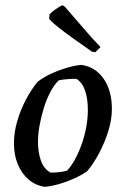

<svg xmlns="http://www.w3.org/2000/svg" viewBox="-20 -716 485 743"><path d="M154 7Q118 2 91 -21Q64 -44 49 -80Q34 -116 34 -162Q34 -203 46.5 -246.5Q59 -290 80 -330Q101 -370 126 -400Q150 -418 178 -431Q206 -444 236 -453Q266 -462 294 -465Q348 -458 380.5 -412Q413 -366 413 -294Q413 -254 399.5 -210Q386 -166 364.5 -125Q343 -84 317 -53Q295 -38 267.5 -25.5Q240 -13 211 -4.5Q182 4 154 7ZM176 -48Q193 -48 210.5 -50Q228 -52 240 -56Q258 -76 272.5 -103.5Q287 -131 298 -163.5Q309 -196 314.5 -228.5Q320 -261 320 -290Q320 -333 309.5 -364.5Q299 -396 276 -411Q256 -411 238 -409.5Q220 -408 207 -405Q188 -386 173.5 -357.5Q159 -329 149 -296Q139 -263 133 -230Q127 -197 127 -167Q127 -126 138.5 -94Q150 -62 176 -48ZM349 -514 336 -516Q291 -547 260 -569.5Q229 -592 210 -607Q191 -622 181.5 -631Q172 -640 170 -644L172 -661Q188 -676 202 -685Q216 -694 222 -696L231 -690L335 -570L369 -534Z"/></svg>

Font: Labrada Medium
Style: Italic
Weight: 500
Italic angle: -7°
Designer: Mercedes Jáuregui
Foundry: Omnibus-Type Team
Version: Version 1.000